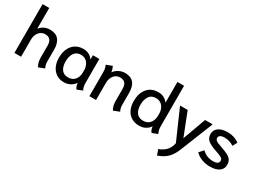

<svg xmlns="http://www.w3.org/2000/svg" viewBox="-52 -1503 3330 2502"><g transform="rotate(30 1613.0 -252.0)"><path d="M380 -115V-295Q380 -355 355.5 -383.5Q331 -412 280 -412Q224 -412 188.5 -367.5Q153 -323 153 -259V0H53V-734H153V-421Q180 -456 219 -475.5Q258 -495 305 -495Q394 -495 437 -443.5Q480 -392 480 -294V-116Q480 -64 502 -25L412 10Q380 -47 380 -115Z M586 -237Q586 -313 612.5 -371.5Q639 -430 689 -462.5Q739 -495 807 -495Q901 -495 954 -421V-485H1051V-129Q1051 -92 1057 -67Q1063 -42 1075 -23L993 10Q967 -21 963 -71L961 -72Q932 -32 891 -11Q850 10 799 10Q735 10 686.5 -21.5Q638 -53 612 -109Q586 -165 586 -237ZM953 -225V-259Q953 -298 938 -333.5Q923 -369 892.5 -391Q862 -413 818 -413Q754 -413 720 -365.5Q686 -318 686 -237Q686 -160 719 -116Q752 -72 815 -72Q881 -72 917 -115Q953 -158 953 -225Z M1508 -115V-295Q1508 -355 1483.5 -383.5Q1459 -412 1408 -412Q1351 -412 1316 -367.5Q1281 -323 1281 -259V0H1181V-358Q1181 -390 1176 -414Q1171 -438 1159 -461L1248 -495Q1256 -479 1263.5 -456.5Q1271 -434 1273 -412Q1300 -450 1343 -472.5Q1386 -495 1435 -495Q1608 -495 1608 -294V-116Q1608 -64 1630 -25L1540 10Q1508 -44 1508 -115Z M2092 -72Q2034 10 1931 10Q1865 10 1815.5 -20Q1766 -50 1739.5 -105.5Q1713 -161 1713 -235Q1713 -353 1772 -424Q1831 -495 1937 -495Q2026 -495 2082 -423V-734H2182V-129Q2182 -90 2188 -66.5Q2194 -43 2206 -22L2123 10Q2110 -3 2101.5 -24.5Q2093 -46 2092 -72ZM2083 -225V-259Q2083 -299 2067.5 -334Q2052 -369 2021.5 -391Q1991 -413 1948 -413Q1879 -413 1846 -364.5Q1813 -316 1813 -235Q1813 -161 1846 -116.5Q1879 -72 1944 -72Q2010 -72 2046.5 -115.5Q2083 -159 2083 -225Z M2302 148Q2368 125 2408.5 81.5Q2449 38 2464 -32L2265 -485H2380L2516 -138L2642 -485H2756L2558 9Q2523 97 2471 148Q2419 199 2331 230Z M2775 -76 2833 -139Q2863 -106 2906.5 -88.5Q2950 -71 2998 -71Q3040 -71 3062 -84.5Q3084 -98 3084 -123Q3084 -141 3076 -152.5Q3068 -164 3044 -176Q3020 -188 2969 -205Q2874 -236 2834 -270.5Q2794 -305 2794 -363Q2794 -424 2843 -459.5Q2892 -495 2980 -495Q3079 -495 3155 -440L3119 -372Q3082 -394 3049.5 -404Q3017 -414 2979 -414Q2937 -414 2915.5 -400Q2894 -386 2894 -363Q2894 -344 2905.5 -331.5Q2917 -319 2939.5 -309Q2962 -299 3010 -283Q3076 -260 3113 -239.5Q3150 -219 3167 -191Q3184 -163 3184 -121Q3184 -60 3135 -25Q3086 10 2998 10Q2929 10 2872.5 -12.5Q2816 -35 2775 -76Z"/></g></svg>

Font: Niramit Medium
Style: Regular
Weight: 500
Designer: Katatrad Aksorn Co.,Ltd.
Foundry: Cadson Demak Co.,Ltd.
Version: Version 1.000; ttfautohint (v1.6)